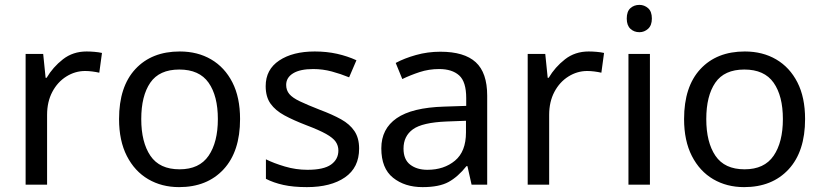

<svg xmlns="http://www.w3.org/2000/svg" viewBox="-20 -757 3374 787"><path d="M335 -546Q350 -546 367.5 -544.5Q385 -543 398 -540L387 -459Q374 -462 358.5 -464Q343 -466 329 -466Q288 -466 252 -443.5Q216 -421 194.5 -380.5Q173 -340 173 -286V0H85V-536H157L167 -438H171Q197 -482 238 -514Q279 -546 335 -546Z M964 -269Q964 -136 896.5 -63Q829 10 714 10Q643 10 587.5 -22.5Q532 -55 500 -117.5Q468 -180 468 -269Q468 -402 535 -474Q602 -546 717 -546Q790 -546 845.5 -513.5Q901 -481 932.5 -419.5Q964 -358 964 -269ZM559 -269Q559 -174 596.5 -118.5Q634 -63 716 -63Q797 -63 835 -118.5Q873 -174 873 -269Q873 -364 835 -418Q797 -472 715 -472Q633 -472 596 -418Q559 -364 559 -269Z M1452 -148Q1452 -70 1394 -30Q1336 10 1238 10Q1182 10 1141.5 1Q1101 -8 1070 -24V-104Q1102 -88 1147.5 -74.5Q1193 -61 1240 -61Q1307 -61 1337 -82.5Q1367 -104 1367 -140Q1367 -160 1356 -176Q1345 -192 1316.5 -208Q1288 -224 1235 -244Q1183 -264 1146 -284Q1109 -304 1089 -332Q1069 -360 1069 -404Q1069 -472 1124.5 -509Q1180 -546 1270 -546Q1319 -546 1361.5 -536.5Q1404 -527 1441 -510L1411 -440Q1377 -454 1340 -464Q1303 -474 1264 -474Q1210 -474 1181.5 -456.5Q1153 -439 1153 -409Q1153 -387 1166 -371.5Q1179 -356 1209.5 -341.5Q1240 -327 1291 -307Q1342 -288 1378 -268Q1414 -248 1433 -219.5Q1452 -191 1452 -148Z M1785 -545Q1883 -545 1930 -502Q1977 -459 1977 -365V0H1913L1896 -76H1892Q1857 -32 1818.5 -11Q1780 10 1712 10Q1639 10 1591 -28.5Q1543 -67 1543 -149Q1543 -229 1606 -272.5Q1669 -316 1800 -320L1891 -323V-355Q1891 -422 1862 -448Q1833 -474 1780 -474Q1738 -474 1700 -461.5Q1662 -449 1629 -433L1602 -499Q1637 -518 1685 -531.5Q1733 -545 1785 -545ZM1811 -259Q1711 -255 1672.5 -227Q1634 -199 1634 -148Q1634 -103 1661.5 -82Q1689 -61 1732 -61Q1800 -61 1845 -98.5Q1890 -136 1890 -214V-262Z M2393 -546Q2408 -546 2425.5 -544.5Q2443 -543 2456 -540L2445 -459Q2432 -462 2416.5 -464Q2401 -466 2387 -466Q2346 -466 2310 -443.5Q2274 -421 2252.5 -380.5Q2231 -340 2231 -286V0H2143V-536H2215L2225 -438H2229Q2255 -482 2296 -514Q2337 -546 2393 -546Z M2601 -737Q2621 -737 2636.5 -723.5Q2652 -710 2652 -681Q2652 -653 2636.5 -639Q2621 -625 2601 -625Q2579 -625 2564 -639Q2549 -653 2549 -681Q2549 -710 2564 -723.5Q2579 -737 2601 -737ZM2644 -536V0H2556V-536Z M3280 -269Q3280 -136 3212.5 -63Q3145 10 3030 10Q2959 10 2903.5 -22.5Q2848 -55 2816 -117.5Q2784 -180 2784 -269Q2784 -402 2851 -474Q2918 -546 3033 -546Q3106 -546 3161.5 -513.5Q3217 -481 3248.5 -419.5Q3280 -358 3280 -269ZM2875 -269Q2875 -174 2912.5 -118.5Q2950 -63 3032 -63Q3113 -63 3151 -118.5Q3189 -174 3189 -269Q3189 -364 3151 -418Q3113 -472 3031 -472Q2949 -472 2912 -418Q2875 -364 2875 -269Z"/></svg>

Font: Noto Sans Soyombo
Style: Regular
Weight: 400
Designer: Monotype Design Team
Foundry: Monotype Imaging Inc.
Version: Version 2.001; ttfautohint (v1.8.4.7-5d5b)